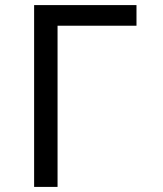

<svg xmlns="http://www.w3.org/2000/svg" viewBox="-20 -734 640 754"><path d="M114 -714H516V-633H206V0H114Z"/></svg>

Font: Noto Sans Mono UI
Style: Regular
Weight: 400
Monospace: yes
Designer: Monotype Design team
Foundry: Monotype Imaging Inc.
Version: Version 1.000